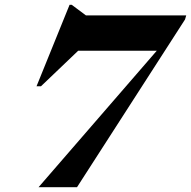

<svg xmlns="http://www.w3.org/2000/svg" viewBox="-20 -779 795 799"><path d="M750 -698 300.5 0H140.5L632.5 -568H305.5L150.5 -420H132L269.5 -759H278.5L337.5 -715H755Z"/></svg>

Font: Newsreader Display
Style: Bold Italic
Weight: 700
Italic angle: -17°
Designer: Hugues Gentile
Foundry: Production Type
Version: Version 1.001